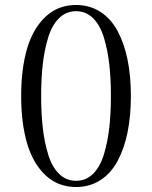

<svg xmlns="http://www.w3.org/2000/svg" viewBox="-20 -750 610 770"><path d="M217 -52.7Q245.6 -24.9 285.2 -24.9Q324.7 -24.9 353 -52.7Q381.3 -80.6 396.5 -130.1Q411.6 -179.7 418.2 -237.3Q424.8 -294.9 424.8 -365.2Q424.8 -435.5 418.2 -492.9Q411.6 -550.3 396.5 -599.9Q381.3 -649.4 353 -677.2Q324.7 -705.1 285.2 -705.1Q245.6 -705.1 217 -677.2Q188.5 -649.4 173.3 -599.9Q158.2 -550.3 151.6 -492.9Q145 -435.5 145 -365.2Q145 -294.9 151.6 -237.3Q158.2 -179.7 173.3 -130.1Q188.5 -80.6 217 -52.7ZM285.2 0Q211.9 0 161.6 -48.1Q111.3 -96.2 88.1 -176.8Q64.9 -257.3 64.9 -365.2Q64.9 -472.7 88.1 -553.2Q111.3 -633.8 161.6 -681.9Q211.9 -730 285.2 -730Q339.8 -730 382.3 -702.6Q424.8 -675.3 451.4 -626Q478 -576.7 491.5 -511Q504.9 -445.3 504.9 -365.2Q504.9 -285.2 491.5 -219.2Q478 -153.3 451.4 -104Q424.8 -54.7 382.3 -27.3Q339.8 0 285.2 0Z"/></svg>

Font: Rochester
Style: Regular
Weight: 400
Designer: Gillian Fisher
Foundry: Font Diner, Inc DBA Sideshow
Version: Version 1.005